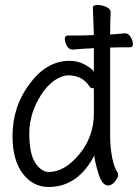

<svg xmlns="http://www.w3.org/2000/svg" viewBox="-20 -729 551 767"><path d="M174 18Q112 18 71 -35.5Q30 -89 30 -186Q30 -303 98.5 -394.5Q167 -486 257 -486Q292 -486 319 -471Q346 -456 355 -443V-537Q339 -535 323 -535L270 -531Q255 -531 247 -546Q239 -561 239 -574Q239 -587 251 -587Q328 -587 355 -589L351 -699Q351 -709 369 -709Q388 -709 405 -701Q422 -693 422 -681Q420 -636 420 -591L480 -596Q493 -596 502 -581Q511 -566 511 -553Q511 -540 498 -540Q440 -540 422 -539H420V-185Q420 -142 428 -100Q436 -58 451 -38Q452 -34 452 -28Q452 -21 439.5 -4.5Q427 12 412 12Q387 12 372 -39.5Q357 -91 357 -108Q291 18 174 18ZM175 -42Q238 -42 296.5 -112.5Q355 -183 355 -276V-376Q355 -377 348.5 -377Q342 -377 338 -383Q309 -428 253 -428Q227 -428 198 -408Q169 -388 146 -353Q97 -277 97 -196Q97 -115 121 -78.5Q145 -42 175 -42Z"/></svg>

Font: LXGW WenKai Mono Lite
Style: Regular
Weight: 400
Monospace: yes
Designer: LXGW / Fontworks Inc.
Foundry: LXGW / Fontworks Inc.
Version: Version 1.520; June 14, 2025